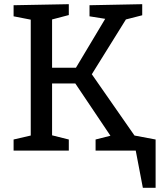

<svg xmlns="http://www.w3.org/2000/svg" viewBox="-20 -720 776 918"><path d="M419 -365 623 -72 724 -53V178H663L629 0H437V-53L508 -71L340 -321H229V-73L309 -53V0H45V-53L127 -72V-626L45 -642V-695L309 -700V-648L229 -627V-396H343L483 -630L408 -642V-695L660 -700V-647L582 -627Z"/></svg>

Font: Bitter Pro Medium
Style: Regular
Weight: 500
Designer: Sol Matas, and Bitter project Authors
Foundry: Sol Matas
Version: Version 1.010